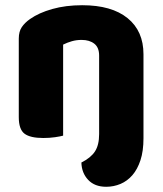

<svg xmlns="http://www.w3.org/2000/svg" viewBox="-20 -521 623 736"><path d="M360 -7V-308Q360 -339 341.5 -353.5Q323 -368 293 -368Q273 -368 255.5 -363Q238 -358 222 -350V-1Q211 2 190.5 5Q170 8 146 8Q96 8 74 -8.5Q52 -25 52 -72V-373Q52 -400 63.5 -417Q75 -434 95 -448Q129 -472 180.5 -486.5Q232 -501 295 -501Q408 -501 469 -451.5Q530 -402 530 -313V9Q530 58 518.5 93Q507 128 487.5 150.5Q468 173 442 184Q416 195 387 195Q343 195 318 168.5Q293 142 292 102Q328 84 344 59.5Q360 35 360 -7Z"/></svg>

Font: Baloo 2 Latin ExtraBold
Style: Regular
Weight: 400
Designer: Sarang Kulkarni and Ek Type
Foundry: Ek Type
Version: Version 1.001